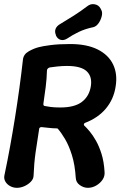

<svg xmlns="http://www.w3.org/2000/svg" viewBox="-40 -895 581 920"><path d="M41 5Q24 5 9 -3Q-6 -11 -14 -24.5Q-22 -38 -19 -54Q-4 -125 8.5 -194Q21 -263 32 -332Q43 -401 52.5 -470Q62 -539 70 -610Q73 -635 97.5 -649Q122 -663 146 -669Q164 -674 203 -679Q242 -684 296 -684Q376 -684 428 -658Q480 -632 502 -586Q524 -540 514 -480Q505 -420 467.5 -375Q430 -330 367 -306Q363 -304 362 -300Q361 -296 364 -293Q375 -283 390 -265Q405 -247 420 -220.5Q435 -194 446.5 -157.5Q458 -121 461 -72Q463 -51 451.5 -34Q440 -17 421 -6Q402 5 381 5Q361 5 342.5 -8Q324 -21 323 -43Q319 -106 304.5 -152Q290 -198 271.5 -229Q253 -260 238 -277Q237 -279 235 -279.5Q233 -280 228 -280Q213 -280 192 -282.5Q171 -285 159 -286Q147 -286 147 -273Q138 -218 130.5 -164.5Q123 -111 121 -55Q121 -38 108 -24.5Q95 -11 77 -3Q59 5 41 5ZM249 -380Q317 -380 352 -406.5Q387 -433 395 -480Q403 -527 376 -553Q349 -579 281 -579Q258 -579 235 -576.5Q212 -574 199 -572Q194 -571 189.5 -567Q185 -563 185 -557Q184 -518 179 -478.5Q174 -439 168 -399Q167 -394 169 -390.5Q171 -387 175 -387Q184 -385 202.5 -382.5Q221 -380 249 -380ZM283 -711Q266 -700 251 -704Q236 -708 228 -725V-727Q221 -743 226.5 -757Q232 -771 250 -781Q282 -800 313.5 -820Q345 -840 378 -865Q394 -878 413.5 -874.5Q433 -871 442 -854L445 -848Q452 -836 447.5 -817.5Q443 -799 432.5 -784Q422 -769 408 -765Q369 -757 338.5 -742.5Q308 -728 283 -711Z"/></svg>

Font: Winky Sans Medium
Style: Italic
Weight: 500
Italic angle: -8.97852°
Designer: Simon Atzbach
Foundry: typofactur
Version: Version 1.205